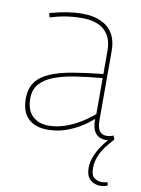

<svg xmlns="http://www.w3.org/2000/svg" viewBox="-86 -599 646 878"><g transform="rotate(10 237.5 -159.5)"><path d="M37 -112Q37 -160 59 -190Q81 -220 123.5 -238Q166 -256 227 -266.5Q288 -277 367 -285V-394Q367 -454 332 -487Q297 -520 226 -520Q206 -520 182.5 -518Q159 -516 133.5 -511Q108 -506 80 -497L74 -516Q115 -528 153 -534Q191 -540 225 -540Q275 -540 311 -524Q347 -508 366.5 -476Q386 -444 386 -394V-78Q386 -38 397.5 -23.5Q409 -9 430 -9Q438 -9 445.5 -10.5Q453 -12 462 -16L468 1Q457 6 447.5 8Q438 10 429 10Q398 10 381.5 -11Q365 -32 365 -76Q342 -55 310.5 -35.5Q279 -16 241 -3Q203 10 159 10Q131 10 108.5 2.5Q86 -5 70 -20Q54 -35 45.5 -58Q37 -81 37 -112ZM57 -117Q57 -64 85 -36.5Q113 -9 160 -9Q197 -9 233.5 -21Q270 -33 304 -53.5Q338 -74 367 -99V-266Q300 -260 243.5 -251.5Q187 -243 145 -227Q103 -211 80 -184.5Q57 -158 57 -117ZM441 221Q425 221 409.5 214Q394 207 384.5 191.5Q375 176 375 149Q375 123 385.5 96Q396 69 414.5 42.5Q433 16 457 -8L469 1Q449 22 432 45Q415 68 405 93.5Q395 119 395 148Q395 180 410 191.5Q425 203 444 203Q452 203 458.5 202Q465 201 471 198L475 214Q468 217 460 219Q452 221 441 221Z"/></g></svg>

Font: Georama ExtraCondensed Thin Thin
Style: Regular
Weight: 250
Version: Version 1.001